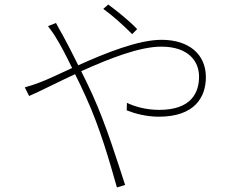

<svg xmlns="http://www.w3.org/2000/svg" viewBox="-20 -794 1040 844"><path d="M583 -666C544 -707 487 -751 456 -774L434 -755C478 -723 521 -684 561 -644ZM191 -679C203 -664 219 -641 228 -625C244 -600 269 -553 297 -495C236 -467 184 -442 153 -431C135 -424 108 -415 89 -410L108 -372C157 -393 230 -431 310 -468C326 -437 342 -402 358 -367C421 -229 463 -79 494 30L530 19C495 -87 448 -242 386 -379C370 -413 354 -448 337 -481C459 -536 593 -589 689 -589C808 -589 855 -525 855 -457C855 -388 822 -311 680 -311C619 -311 569 -327 538 -342L537 -309C572 -295 623 -281 678 -281C835 -281 885 -366 885 -455C885 -555 811 -619 690 -619C587 -619 442 -560 324 -507C299 -558 275 -604 256 -639C247 -655 233 -679 226 -693Z"/></svg>

Font: Noto Sans T Chinese Thin
Style: Regular
Weight: 100
Designer: Ryoko NISHIZUKA (kana & ideographs); Paul D. Hunt (Latin, Greek & Cyrillic); Wenlong ZHANG (bopomofo); Sandoll Communica
Foundry: Adobe Systems Incorporated
Version: Version 1.000;PS 1;hotconv 1.0.78;makeotf.lib2.5.61930